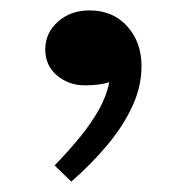

<svg xmlns="http://www.w3.org/2000/svg" viewBox="-20 -152 352 369"><path d="M117 197 85 166Q113 137 134.5 110.5Q156 84 170.5 58Q185 32 190 6Q181 9 169 10.5Q157 12 143 12Q112 12 89.5 -7Q67 -26 67 -57Q67 -89 91.5 -110.5Q116 -132 152 -132Q197 -132 224.5 -101.5Q252 -71 252 -25Q252 14 234.5 52Q217 90 186.5 126.5Q156 163 117 197Z"/></svg>

Font: BioRhyme SemiBold
Style: Regular
Weight: 600
Designer: Aoife Mooney
Foundry: Aoife Mooney Type
Version: Version 1.600;gftools[0.9.33]